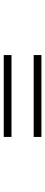

<svg xmlns="http://www.w3.org/2000/svg" viewBox="378 -900 244 1040"><g transform="rotate(90 500.0 -380.0)"><path d="M278.3 -440.4V-482.4H721.7V-440.4ZM278.3 -278.3V-320.3H721.7V-278.3Z"/></g></svg>

Font: Gen Shin Gothic Monospace Bold
Style: Bold
Weight: 700
Designer: [Source Han Sans]
Ryoko NISHIZUKA  (kana & ideographs); Paul D. Hunt (Latin, Greek & Cyrillic); Wenlong ZHANG  (bopomofo
Version: Version 1.002.20150607